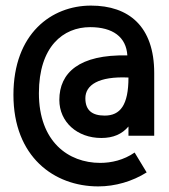

<svg xmlns="http://www.w3.org/2000/svg" viewBox="-20 -654 603 686"><path d="M331 12C392 12 453 -6 504 -38L461 -109C422 -82 378 -72 338 -72C224 -72 119 -148 119 -321C119 -488 206 -557 302 -557C383 -557 431 -522 435 -456C263 -460 192 -394 192 -297C192 -218 256 -161 342 -161C385 -161 416 -175 439 -202V-169H531V-393C531 -560 440 -634 305 -634C164 -634 28 -534 28 -315C28 -94 173 12 331 12ZM354 -241C309 -241 285 -260 285 -303C285 -350 332 -382 439 -377C439 -279 410 -241 354 -241Z"/></svg>

Font: Inconsolata SemiExpanded
Style: Bold
Weight: 700
Width: 6
Monospace: yes
Designer: Raph Levien, Cyreal, Brenton Simpson
Foundry: Raph Levien, Cyreal, Google
Version: Version 3.100